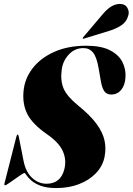

<svg xmlns="http://www.w3.org/2000/svg" viewBox="-20 -944 673 974"><path d="M266 10Q217 10 186.5 -1.5Q156 -13 139 -28.2Q122 -43.5 114.5 -55Q107 -66.5 104 -66.5Q100.5 -66.5 86.2 -57Q72 -47.5 54.8 -35.2Q37.5 -23 23.5 -13.5Q9.5 -4 6.5 -4Q0.5 -4 2.5 -13L63 -250.5Q66 -261.5 69.5 -261.5Q73 -261.5 75 -252L99.5 -128Q110.5 -72 142.5 -42Q174.5 -12 216 -12Q287 -12 306 -84Q318.5 -131.5 299.2 -176Q280 -220.5 218.5 -263Q144.5 -314.5 118.8 -365.2Q93 -416 99.5 -482.5Q105.5 -546 145.8 -598Q186 -650 255.5 -681Q325 -712 417.5 -712Q493.5 -712 538.2 -688.8Q583 -665.5 601.2 -628.8Q619.5 -592 616.5 -551Q614 -511 594.5 -487.8Q575 -464.5 543.5 -464.5Q521 -464.5 509.2 -481.2Q497.5 -498 491.5 -533L480.5 -596.5Q470.5 -655 452 -677.5Q433.5 -700 403.5 -700Q359 -700 328.8 -667.2Q298.5 -634.5 293 -590Q285.5 -533.5 303.2 -493.8Q321 -454 375 -410Q437.5 -359.5 469.8 -315.5Q502 -271.5 510.5 -230.2Q519 -189 510 -146.5Q500.5 -100.5 466.2 -65Q432 -29.5 380.5 -9.8Q329 10 266 10ZM501.5 -872.5Q544.5 -924 588 -924Q614.5 -924 625.5 -905.2Q636.5 -886.5 631.5 -868Q622.5 -833 594.8 -815.2Q567 -797.5 537.5 -788.5L405.5 -748Q400.5 -746.5 399.5 -749Q398.5 -751.5 402 -755Z"/></svg>

Font: Fraunces 144pt Black
Style: Italic
Weight: 900
Italic angle: -16°
Version: Version 1.000;[0bf87f6ff]